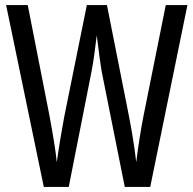

<svg xmlns="http://www.w3.org/2000/svg" viewBox="-20 -734 759 754"><path d="M716 -714H631L543 -276C533 -225 523 -162 515 -97C507 -166 497 -223 487 -275L400 -714H321L232 -274C222 -220 211 -155 203 -97C199 -140 188 -205 175 -276L89 -714H4L152 0H250L340 -456C349 -501 354 -552 360 -595C368 -527 375 -479 379 -455L470 0H570Z"/></svg>

Font: Noto Sans Lao Looped ExtraCondensed
Style: Regular
Weight: 400
Width: 2
Designer: Mark Frömberg, Ben Mitchell
Foundry: The Fontpad Ltd
Version: Version 1.002